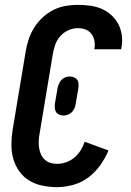

<svg xmlns="http://www.w3.org/2000/svg" viewBox="-20 -763 540 791"><path d="M215 8Q185 8 155.5 2Q126 -4 101.5 -18.5Q77 -33 60 -56.5Q43 -80 35 -108Q27 -136 27 -166.5Q27 -197 32 -228L86 -552Q90 -577 98.5 -602Q107 -627 121 -649.5Q135 -672 155.5 -691Q176 -710 200 -722Q224 -734 249.5 -738.5Q275 -743 300 -743Q326 -743 351.5 -739.5Q377 -736 399 -726.5Q421 -717 439 -700.5Q457 -684 468 -662.5Q479 -641 482 -616Q485 -591 480 -565L479 -560H368L369 -562Q372 -579 369 -595Q366 -611 356.5 -623.5Q347 -636 332 -641.5Q317 -647 300 -647Q281 -647 261 -638Q241 -629 227 -612.5Q213 -596 206.5 -576Q200 -556 197 -537L143 -212Q140 -197 139.5 -182.5Q139 -168 141 -154Q143 -140 148.5 -127.5Q154 -115 164 -105.5Q174 -96 187.5 -92Q201 -88 216 -88Q234 -88 252.5 -94.5Q271 -101 286.5 -114Q302 -127 312.5 -144Q323 -161 329 -179L427 -143Q414 -112 393 -82.5Q372 -53 344 -32Q316 -11 282 -1.5Q248 8 215 8ZM242 -287Q233 -287 224.5 -290.5Q216 -294 211.5 -300.5Q207 -307 206 -316.5Q205 -326 206 -335L216 -393Q217 -402 220.5 -412Q224 -422 230.5 -430.5Q237 -439 247 -443.5Q257 -448 267 -448Q276 -448 284.5 -444.5Q293 -441 298 -434.5Q303 -428 303.5 -418.5Q304 -409 303 -400L293 -342Q292 -333 289 -323Q286 -313 279 -304.5Q272 -296 262 -291.5Q252 -287 242 -287Z"/></svg>

Font: Iosevka SS18
Style: Bold Italic
Weight: 700
Italic angle: -9°
Monospace: yes
Designer: Belleve Invis
Foundry: Belleve Invis
Version: Version 25.1.1; ttfautohint (v1.8.4)